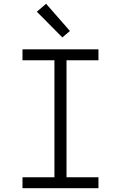

<svg xmlns="http://www.w3.org/2000/svg" viewBox="-20 -996 640 1016"><path d="M99 0V-58H268V-677H99V-735H501V-677H332V-58H501V0ZM310 -798 175 -934 224 -976 350 -832Z"/></svg>

Font: Iosevka Light Extended
Style: Regular
Weight: 300
Width: 7
Monospace: yes
Designer: Belleve Invis
Foundry: Belleve Invis
Version: Version 32.5.0; ttfautohint (v1.8.4)